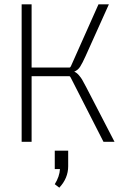

<svg xmlns="http://www.w3.org/2000/svg" viewBox="-20 -655 560 887"><path d="M126 0H80V-635H126V-343H301Q305 -343 308 -350L435 -635H483L375 -395Q360 -362 350 -346.5Q340 -331 323 -324Q335 -319 345 -307Q355 -295 359.5 -287Q364 -279 379 -251L509 0H458L307 -296Q304 -303 300 -303H126ZM233 126V41H295V113Q295 168 254 212L233 196Q255 161 257 126Z"/></svg>

Font: Gemunu Libre ExtraLight
Style: Regular
Weight: 200
Designer: Puspanada Ekanayake, Sola Matas, Pathum Egodawatta, Kosala Senevirathne
Foundry: mooniak
Version: Version 1.100